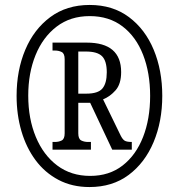

<svg xmlns="http://www.w3.org/2000/svg" viewBox="-20 -745 721 775"><path d="M341 10Q271 10 216 -19Q161 -48 123.5 -98.5Q86 -149 66.5 -215.5Q47 -282 47 -358Q47 -461 82 -544Q117 -627 183 -676Q249 -725 342 -725Q435 -725 500.5 -676Q566 -627 600.5 -544Q635 -461 635 -358Q635 -255 600 -171.5Q565 -88 499.5 -39Q434 10 341 10ZM344 -35Q421 -35 475 -77Q529 -119 557.5 -192Q586 -265 586 -358Q586 -451 557.5 -524Q529 -597 474.5 -638.5Q420 -680 342 -680Q264 -680 208.5 -637.5Q153 -595 123.5 -522.5Q94 -450 94 -359Q94 -266 124.5 -192.5Q155 -119 211 -77Q267 -35 344 -35ZM192 -141V-172H202Q217 -172 229 -178Q241 -184 241 -207V-506Q241 -529 229 -535Q217 -541 202 -541H192V-573H330Q469 -573 469 -454Q469 -406 446.5 -380.5Q424 -355 396 -344L467 -198Q475 -182 483.5 -177Q492 -172 512 -172V-141H433L344 -330H296V-207Q296 -184 308 -178Q320 -172 335 -172H347V-141ZM329 -367Q376 -367 393.5 -388Q411 -409 411 -453Q411 -499 392 -518Q373 -537 327 -537H296V-367Z"/></svg>

Font: Noto Serif Tamil ExtraCondensed SemiBold
Style: Regular
Weight: 600
Width: 2
Designer: Indian Type Foundry, Tom Grace, and the Monotype Design Team
Foundry: Monotype Imaging Inc.
Version: Version 2.004; ttfautohint (v1.8.4.7-5d5b)